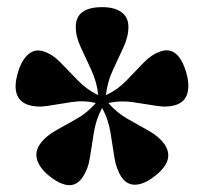

<svg xmlns="http://www.w3.org/2000/svg" viewBox="-20 -796 582 551"><path d="M217 -287.5Q186 -241 124 -289Q95.5 -311 87.2 -335.2Q79 -359.5 94.5 -382Q110 -404.5 139 -420.8Q168 -437 199.5 -454.8Q231 -472.5 255 -500.5Q220.5 -508.5 185 -503Q149.5 -497.5 117.2 -492.2Q85 -487 59.5 -495.5Q9 -514 32 -590Q43 -625.5 62.5 -641.2Q82 -657 106.5 -648Q132 -639.5 155 -615.2Q178 -591 203.8 -564.8Q229.5 -538.5 262 -523Q258 -560.5 242.2 -594.8Q226.5 -629 212 -659.8Q197.5 -690.5 197.5 -719Q197.5 -775.5 273.5 -775.5Q308.5 -775.5 328.5 -761Q348.5 -746.5 348.5 -719Q348.5 -690.5 334 -659.5Q319.5 -628.5 303.8 -594.5Q288 -560.5 284 -523Q317 -538 342.5 -564.5Q368 -591 391.2 -615.2Q414.5 -639.5 439.5 -648Q490.5 -666.5 514 -589.5Q524.5 -554 518 -529.2Q511.5 -504.5 486.5 -495.5Q461.5 -487 429.2 -492.2Q397 -497.5 361.5 -502.8Q326 -508 291 -500.5Q315 -472.5 346.8 -454.5Q378.5 -436.5 407.2 -420.5Q436 -404.5 452 -382Q484 -335.5 422 -289Q393.5 -267 369 -266Q344.5 -265 329 -287.5Q313.5 -310.5 308.2 -344.8Q303 -379 297 -416.2Q291 -453.5 273 -486.5Q255.5 -453.5 249.5 -416.2Q243.5 -379 238.2 -344.8Q233 -310.5 217 -287.5Z"/></svg>

Font: Fraunces 144pt SuperSoft
Style: Bold
Weight: 700
Version: Version 1.000;[b76b70a41]